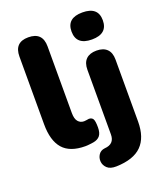

<svg xmlns="http://www.w3.org/2000/svg" viewBox="-166 -849 966 1142"><g transform="rotate(-20 317.5 -278.0)"><path d="M239 11Q142 11 97 -40.5Q52 -92 52 -196V-624Q52 -714 140 -714Q230 -714 230 -624V-202Q230 -165 244.5 -148Q259 -131 282 -131Q289 -131 297 -132.5Q305 -134 313 -135Q331 -135 339 -122.5Q347 -110 347 -69Q347 -34 333 -16.5Q319 1 290 6Q282 7 267 9Q252 11 239 11ZM371 187Q332 188 313 170Q294 152 292 128Q290 104 303 84.5Q316 65 342 62Q405 58 405 -3V-412Q405 -456 428 -478.5Q451 -501 494 -501Q537 -501 560 -478.5Q583 -456 583 -412V-20Q583 81 531.5 132.5Q480 184 371 187ZM493 -572Q394 -572 394 -658Q394 -743 493 -743Q592 -743 592 -658Q592 -572 493 -572Z"/></g></svg>

Font: Chiron GoRound TC H
Style: Regular
Weight: 900
Designer: Ryoko NISHIZUKA 西塚涼子 (kana, bopomofo & ideographs); Paul D. Hunt (Latin, Greek & Cyrillic); Sandoll Communications 산돌커뮤니
Foundry: Adobe
Version: Version 1.000;hotconv 1.1.1;makeotfexe 2.6.0